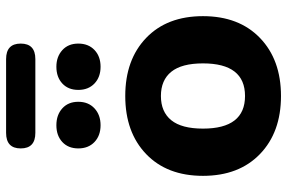

<svg xmlns="http://www.w3.org/2000/svg" viewBox="-176 -758 942 630"><g transform="rotate(-90 295.0 -443.0)"><path d="M295 8Q176 8 104.5 -61Q33 -130 33 -248Q33 -366 104.5 -434.5Q176 -503 295 -503Q414 -503 485.5 -434.5Q557 -366 557 -248Q557 -130 485.5 -61Q414 8 295 8ZM295 -110Q402 -110 402 -248Q402 -318 374.5 -352Q347 -386 295 -386Q243 -386 215.5 -352Q188 -318 188 -248Q188 -110 295 -110ZM391 -584Q357 -584 336 -604Q315 -624 315 -657Q315 -690 336 -709.5Q357 -729 391 -729Q424 -729 445.5 -709.5Q467 -690 467 -657Q467 -624 446 -604Q425 -584 391 -584ZM199 -584Q165 -584 144 -604Q123 -624 123 -657Q123 -690 144 -709.5Q165 -729 199 -729Q233 -729 254.5 -709.5Q276 -690 276 -657Q276 -624 254.5 -604Q233 -584 199 -584ZM174 -798Q123 -798 123 -846Q123 -894 174 -894H416Q467 -894 467 -846Q467 -798 416 -798Z"/></g></svg>

Font: Nunito VF Beta Light
Style: Regular
Weight: 300
Designer: Vernon Adams
Foundry: newtypography
Version: Version 3.001